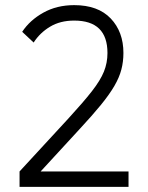

<svg xmlns="http://www.w3.org/2000/svg" viewBox="-20 -732 580 752"><path d="M56.6 0V-60.5L248 -268.1Q306.6 -332 339.8 -374.5Q373 -417 387 -451.4Q400.9 -485.8 400.9 -524.4Q400.9 -651.4 270.5 -651.4Q215.8 -651.4 176 -627.4Q136.2 -603.5 111.8 -565.4L66.9 -607.4Q96.7 -652.8 149.7 -682.4Q202.6 -711.9 270.5 -711.9Q363.8 -711.9 413.6 -659.7Q463.4 -607.4 463.4 -524.4Q463.4 -490.2 455.3 -459.5Q447.3 -428.7 428 -395.5Q408.7 -362.3 375.5 -321.5Q342.3 -280.8 292 -226.6L139.2 -60.5H483.4V0Z"/></svg>

Font: Kay Pho Du
Style: Regular
Weight: 400
Designer: Victor Gaultney, Khu Oo Reh
Foundry: SIL International
Version: Version 3.000